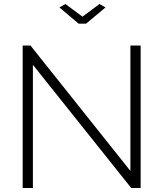

<svg xmlns="http://www.w3.org/2000/svg" viewBox="-20 -937 813 957"><path d="M306 -917 391 -854 476 -917 506 -900 409 -819H372L276 -900ZM144 -614V0H93V-710H132L630 -85V-710H681V0H634Z"/></svg>

Font: Oxford Sans
Style: Regular
Weight: 300
Designer: Matt McInerney, Pablo Impallari, Rodrigo Fuenzalida
Foundry: Matt McInerney, Pablo Impallari, Rodrigo Fuenzalida
Version: Version 3.000g; ttfautohint (v1.5) -l 8 -r 28 -G 28 -x 14 -D